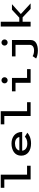

<svg xmlns="http://www.w3.org/2000/svg" viewBox="2033 -2873 1034 5140"><g transform="rotate(-90 2550.0 -303.0)"><path d="M443.5 -95.5H684V0H315V-704.5H92V-800H443.5Z M1567 -88Q1550.5 -71.5 1527 -56.2Q1503.5 -41 1468.2 -24.8Q1433 -8.5 1383.2 1.2Q1333.5 11 1278 11Q1209 11 1150.2 -5.8Q1091.5 -22.5 1047.2 -54.8Q1003 -87 977.8 -137.8Q952.5 -188.5 952.5 -253Q952.5 -317 978.2 -367.2Q1004 -417.5 1049 -448.8Q1094 -480 1152 -496Q1210 -512 1277 -512Q1343 -512 1399.2 -493.8Q1455.5 -475.5 1497.8 -440.5Q1540 -405.5 1564 -350.5Q1588 -295.5 1588 -226H1085Q1093 -160.5 1143.8 -124.8Q1194.5 -89 1278 -89Q1343 -89 1390.5 -109Q1438 -129 1458.5 -155.5ZM1280 -418.5Q1207.5 -418.5 1156.8 -389.2Q1106 -360 1090 -302H1450.5Q1449.5 -321.5 1438.8 -341.2Q1428 -361 1408 -378.8Q1388 -396.5 1354.5 -407.5Q1321 -418.5 1280 -418.5Z M2143.5 -95.5H2384V0H2015V-704.5H1792V-800H2143.5Z M3029 -639.5Q3005 -615.5 2970.5 -615.5Q2936 -615.5 2912.2 -639.5Q2888.5 -663.5 2888.5 -698Q2888.5 -732.5 2912.2 -756.5Q2936 -780.5 2970.5 -780.5Q3005 -780.5 3029 -756.5Q3053 -732.5 3053 -698Q3053 -663.5 3029 -639.5ZM3033.5 -95.5H3269.5V0H2903.5V-404.5H2675V-500H3033.5Z M4040.5 -639.5Q4016.5 -615.5 3982 -615.5Q3947.5 -615.5 3923.5 -639.5Q3899.5 -663.5 3899.5 -698Q3899.5 -732.5 3923.5 -756.5Q3947.5 -780.5 3982 -780.5Q4016.5 -780.5 4040.5 -756.5Q4064.5 -732.5 4064.5 -698Q4064.5 -663.5 4040.5 -639.5ZM4048.5 -500V3Q4048.5 52.5 4026.5 90Q4004.5 127.5 3965.2 149.8Q3926 172 3875.8 183Q3825.5 194 3765 194Q3694 194 3633.2 177.5Q3572.5 161 3554 146.5L3617.5 53Q3630.5 66 3673.2 79Q3716 92 3769.5 92Q3838 92 3878.8 61.8Q3919.5 31.5 3919.5 -31.5V-404.5H3610.5V-500Z M4882 0 4655 -214.5H4538V0H4409.5V-800H4538V-303.5H4647L4859.5 -500H5008L4744 -262.5L5029.5 0Z"/></g></svg>

Font: League Mono Wide Medium
Style: Regular
Weight: 500
Width: 8
Designer: Tyler Finck
Foundry: The League of Moveable Type / Tyler Finck
Version: Version 2.210